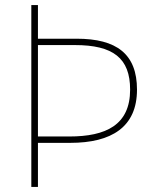

<svg xmlns="http://www.w3.org/2000/svg" viewBox="-20 -734 613 754"><path d="M518 -382C518 -522 438 -582 281 -582H129V-714H103V0H129V-173H256C418 -173 518 -235 518 -382ZM252 -198H129V-557H274C424 -557 491 -506 491 -382C491 -243 396 -198 252 -198Z"/></svg>

Font: Noto Sans Georgian Thin
Style: Regular
Weight: 100
Designer: Monotype Design Team, Akaki Razmadze
Foundry: Google LLC
Version: Version 2.005